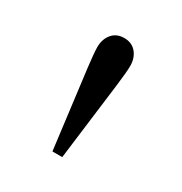

<svg xmlns="http://www.w3.org/2000/svg" viewBox="-91 -797 440 464"><g transform="rotate(30 129.0 -565.0)"><path d="M83 -674.8Q83 -697.3 95.2 -711.9Q107.4 -726.6 128.9 -726.6Q150.4 -726.6 162.6 -711.9Q174.8 -697.3 174.8 -674.8Q174.8 -659.7 169.9 -619.6L142.6 -402.3H115.2L87.9 -619.6Q83 -660.2 83 -674.8Z"/></g></svg>

Font: Theano Old Style
Style: Regular
Weight: 400
Designer: Alexey Kryukov
Version: Version 2.00